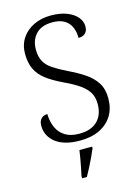

<svg xmlns="http://www.w3.org/2000/svg" viewBox="-138 -800 797 1097"><g transform="rotate(-15 260.5 -251.5)"><path d="M253 10Q204 10 167.5 -0.5Q131 -11 107 -30.5Q83 -50 71 -75Q59 -100 59 -129Q59 -146 65 -158.5Q71 -171 82.5 -178Q94 -185 110 -185Q111 -140 127 -104.5Q143 -69 175.5 -49Q208 -29 258 -29Q329 -29 366 -66Q403 -103 403 -166Q403 -205 387.5 -232.5Q372 -260 338 -284.5Q304 -309 246 -336Q187 -364 149.5 -392.5Q112 -421 94 -459Q76 -497 76 -550Q76 -602 101.5 -641Q127 -680 172 -702Q217 -724 275 -724Q330 -724 369 -708.5Q408 -693 429 -668Q450 -643 450 -613Q450 -586 435.5 -572.5Q421 -559 395 -559Q395 -595 382.5 -623.5Q370 -652 343 -668Q316 -684 273 -684Q209 -684 175.5 -649Q142 -614 142 -557Q142 -516 157 -488Q172 -460 204 -438.5Q236 -417 287 -392Q340 -367 381.5 -339Q423 -311 446.5 -274Q470 -237 470 -182Q470 -123 444 -80.5Q418 -38 369.5 -14Q321 10 253 10ZM207 208Q212 185 217 159.5Q222 134 226.5 109Q231 84 234 61H309V71Q300 92 287.5 119Q275 146 261 173Q247 200 235 221H207Z"/></g></svg>

Font: Noto Rashi Hebrew Light
Style: Regular
Weight: 300
Version: Version 1.006